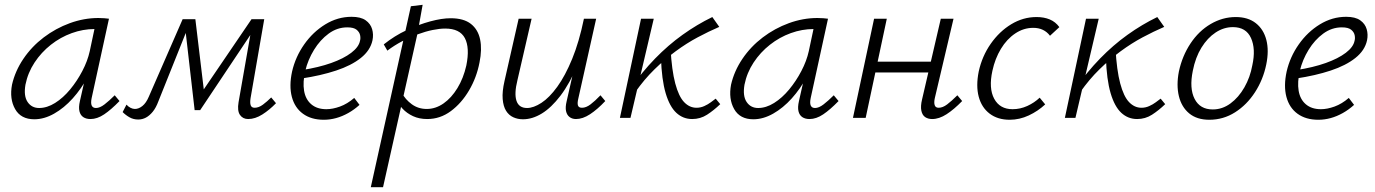

<svg xmlns="http://www.w3.org/2000/svg" viewBox="-20 -491 5730 800"><path d="M123 6Q67 6 43 -36.5Q19 -79 30 -138Q43 -195 77.5 -246Q112 -297 162 -335Q212 -373 271 -394.5Q330 -416 390 -416Q404 -416 415 -415Q426 -414 434 -413L362 -83Q353 -41 380 -41Q396 -41 415.5 -56Q435 -71 458 -94L478 -70Q443 -34 414 -14.5Q385 5 357 5Q339 5 327 -3Q315 -11 311 -27.5Q307 -44 313 -70L352 -243L386 -277Q373 -222 346 -171.5Q319 -121 283 -81Q247 -41 205.5 -17.5Q164 6 123 6ZM143 -41Q176 -41 209.5 -62Q243 -83 272 -118Q301 -153 323 -195Q345 -237 354 -278L378 -391L406 -368Q400 -369 391 -369.5Q382 -370 374 -370Q326 -370 279 -353Q232 -336 192 -304.5Q152 -273 124 -230.5Q96 -188 86 -138Q78 -91 95 -66Q112 -41 143 -41Z M1014 5Q992 5 980 -12Q968 -29 974 -65L1030 -385L1055 -393L814 -32H791L751 -380L766 -411H794L832 -94L813 -95L1028 -411H1081L1024 -82Q1021 -63 1024.5 -52.5Q1028 -42 1041 -42Q1058 -42 1075.5 -55Q1093 -68 1110 -85L1130 -61Q1103 -33 1073 -14Q1043 5 1014 5ZM556 7Q536 7 520 -2Q504 -11 491 -24L507 -55Q514 -47 523.5 -42Q533 -37 542 -37Q558 -37 573.5 -49.5Q589 -62 600 -88L741 -411H777L640 -69Q630 -42 616.5 -25.5Q603 -9 588 -1Q573 7 556 7Z M1329 8Q1277 8 1242.5 -17Q1208 -42 1196 -87.5Q1184 -133 1197 -193Q1211 -254 1247.5 -306Q1284 -358 1335.5 -389.5Q1387 -421 1445 -421Q1483 -421 1503.5 -406.5Q1524 -392 1530.5 -369.5Q1537 -347 1532 -323Q1523 -281 1483.5 -249.5Q1444 -218 1380.5 -197Q1317 -176 1237 -164L1238 -199Q1308 -210 1360 -228.5Q1412 -247 1443.5 -271Q1475 -295 1480 -321Q1483 -331 1480.5 -344Q1478 -357 1466 -367Q1454 -377 1427 -377Q1385 -377 1349.5 -351Q1314 -325 1288.5 -283.5Q1263 -242 1252 -196Q1241 -149 1247 -113Q1253 -77 1277 -56.5Q1301 -36 1340 -36Q1366 -36 1396.5 -47Q1427 -58 1456 -83L1478 -54Q1456 -34 1431 -20Q1406 -6 1380.5 1Q1355 8 1329 8Z M1525 289 1692 -465 1741 -471 1719 -349 1576 289ZM1760 5Q1727 5 1701 -7Q1675 -19 1657 -38.5Q1639 -58 1629 -82L1653 -106Q1669 -76 1696 -56.5Q1723 -37 1758 -37Q1795 -37 1828 -60Q1861 -83 1886 -124Q1911 -165 1923 -218Q1938 -292 1917 -332Q1896 -372 1835 -372Q1812 -372 1782.5 -366Q1753 -360 1720.5 -348Q1688 -336 1655.5 -319Q1623 -302 1594 -280L1579 -306Q1624 -342 1674.5 -365.5Q1725 -389 1773 -402Q1821 -415 1858 -415Q1912 -415 1942 -391.5Q1972 -368 1980.5 -326.5Q1989 -285 1978 -231Q1966 -168 1934.5 -114.5Q1903 -61 1858.5 -28Q1814 5 1760 5Z M2159 6Q2137 6 2118.5 -2.5Q2100 -11 2088.5 -29.5Q2077 -48 2074.5 -78.5Q2072 -109 2082 -153L2141 -413H2195L2136 -157Q2122 -101 2132 -71Q2142 -41 2176 -41Q2203 -41 2236 -62.5Q2269 -84 2302 -129.5Q2335 -175 2364 -245.5Q2393 -316 2413 -413H2445Q2421 -302 2387.5 -222.5Q2354 -143 2315.5 -92.5Q2277 -42 2237.5 -18Q2198 6 2159 6ZM2380 5Q2364 5 2353 -3.5Q2342 -12 2338.5 -28Q2335 -44 2341 -69L2419 -413H2464L2390 -82Q2385 -62 2388 -52Q2391 -42 2405 -42Q2422 -42 2440.5 -56Q2459 -70 2482 -94L2502 -70Q2469 -35 2438.5 -15Q2408 5 2380 5Z M2627 -107 2605 -120Q2655 -191 2709.5 -247Q2764 -303 2824 -346Q2884 -389 2948 -420L2977 -379Q2933 -360 2887 -335.5Q2841 -311 2795.5 -277.5Q2750 -244 2707 -202Q2664 -160 2627 -107ZM2563 0 2651 -413H2704L2607 0ZM2864 5Q2826 5 2798 -21Q2770 -47 2753.5 -103Q2737 -159 2734 -250L2774 -288Q2779 -198 2793.5 -143.5Q2808 -89 2830.5 -65.5Q2853 -42 2882 -42Q2899 -42 2914.5 -49Q2930 -56 2942 -65Q2954 -74 2962 -80L2981 -57Q2954 -31 2926 -13Q2898 5 2864 5Z M3119 6Q3063 6 3039 -36.5Q3015 -79 3026 -138Q3039 -195 3073.5 -246Q3108 -297 3158 -335Q3208 -373 3267 -394.5Q3326 -416 3386 -416Q3400 -416 3411 -415Q3422 -414 3430 -413L3358 -83Q3349 -41 3376 -41Q3392 -41 3411.5 -56Q3431 -71 3454 -94L3474 -70Q3439 -34 3410 -14.5Q3381 5 3353 5Q3335 5 3323 -3Q3311 -11 3307 -27.5Q3303 -44 3309 -70L3348 -243L3382 -277Q3369 -222 3342 -171.5Q3315 -121 3279 -81Q3243 -41 3201.5 -17.5Q3160 6 3119 6ZM3139 -41Q3172 -41 3205.5 -62Q3239 -83 3268 -118Q3297 -153 3319 -195Q3341 -237 3350 -278L3374 -391L3402 -368Q3396 -369 3387 -369.5Q3378 -370 3370 -370Q3322 -370 3275 -353Q3228 -336 3188 -304.5Q3148 -273 3120 -230.5Q3092 -188 3082 -138Q3074 -91 3091 -66Q3108 -41 3139 -41Z M3864 5Q3847 5 3835 -3Q3823 -11 3819 -29.5Q3815 -48 3822 -77L3900 -413H3953L3875 -82Q3871 -64 3874.5 -53Q3878 -42 3891 -42Q3908 -42 3926.5 -56Q3945 -70 3969 -94L3989 -70Q3955 -35 3924 -15Q3893 5 3864 5ZM3534 0 3622 -413H3675L3587 0ZM3598 -189 3608 -234H3889L3879 -189Z M4187 8Q4137 8 4103.5 -17.5Q4070 -43 4058 -88Q4046 -133 4058 -193Q4072 -257 4108 -308.5Q4144 -360 4193.5 -390Q4243 -420 4299 -420Q4330 -420 4354 -410Q4378 -400 4394 -378L4355 -342Q4343 -358 4325.5 -366.5Q4308 -375 4285 -375Q4245 -375 4210 -351.5Q4175 -328 4150.5 -287.5Q4126 -247 4115 -196Q4099 -123 4122.5 -79.5Q4146 -36 4199 -36Q4231 -36 4260.5 -49.5Q4290 -63 4312 -84L4335 -56Q4305 -28 4266.5 -10Q4228 8 4187 8Z M4481 -107 4459 -120Q4509 -191 4563.5 -247Q4618 -303 4678 -346Q4738 -389 4802 -420L4831 -379Q4787 -360 4741 -335.5Q4695 -311 4649.5 -277.5Q4604 -244 4561 -202Q4518 -160 4481 -107ZM4417 0 4505 -413H4558L4461 0ZM4718 5Q4680 5 4652 -21Q4624 -47 4607.5 -103Q4591 -159 4588 -250L4628 -288Q4633 -198 4647.5 -143.5Q4662 -89 4684.5 -65.5Q4707 -42 4736 -42Q4753 -42 4768.5 -49Q4784 -56 4796 -65Q4808 -74 4816 -80L4835 -57Q4808 -31 4780 -13Q4752 5 4718 5Z M5019 8Q4967 8 4935 -18.5Q4903 -45 4892 -90.5Q4881 -136 4892 -193Q4906 -258 4940.5 -310Q4975 -362 5024.5 -391Q5074 -420 5129 -420Q5180 -420 5212.5 -394.5Q5245 -369 5256.5 -324.5Q5268 -280 5256 -222Q5243 -159 5209 -106.5Q5175 -54 5126 -23Q5077 8 5019 8ZM5033 -35Q5073 -35 5107 -60Q5141 -85 5165 -127Q5189 -169 5198 -219Q5213 -287 5192.5 -332.5Q5172 -378 5117 -378Q5079 -378 5045 -355.5Q5011 -333 4986 -292.5Q4961 -252 4950 -196Q4935 -123 4957.5 -79Q4980 -35 5033 -35Z M5473 8Q5421 8 5386.5 -17Q5352 -42 5340 -87.5Q5328 -133 5341 -193Q5355 -254 5391.5 -306Q5428 -358 5479.5 -389.5Q5531 -421 5589 -421Q5627 -421 5647.5 -406.5Q5668 -392 5674.5 -369.5Q5681 -347 5676 -323Q5667 -281 5627.5 -249.5Q5588 -218 5524.5 -197Q5461 -176 5381 -164L5382 -199Q5452 -210 5504 -228.5Q5556 -247 5587.5 -271Q5619 -295 5624 -321Q5627 -331 5624.5 -344Q5622 -357 5610 -367Q5598 -377 5571 -377Q5529 -377 5493.5 -351Q5458 -325 5432.5 -283.5Q5407 -242 5396 -196Q5385 -149 5391 -113Q5397 -77 5421 -56.5Q5445 -36 5484 -36Q5510 -36 5540.5 -47Q5571 -58 5600 -83L5622 -54Q5600 -34 5575 -20Q5550 -6 5524.5 1Q5499 8 5473 8Z"/></svg>

Font: Ysabeau Office Light
Style: Italic
Weight: 300
Italic angle: -12°
Designer: Christian Thalmann (Catharsis Fonts)
Version: Version 2.001;gftools[0.9.30]; featfreeze: tnum,lnum,ss02